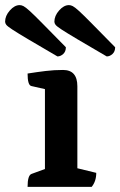

<svg xmlns="http://www.w3.org/2000/svg" viewBox="-67 -732 471 752"><path d="M41 0Q41 -46 57 -51L109 -70V-383L56 -395Q41 -398 41 -444Q79 -450 112 -454Q145 -458 180 -458Q236 -458 236 -394V-73L310 -55Q310 -22 292 0ZM158 -511Q84 -554 42 -579Q0 -604 -19 -616.5Q-38 -629 -42.5 -635Q-47 -641 -47 -647Q-47 -670 -28.5 -691Q-10 -712 10 -712Q17 -712 25 -708Q33 -704 49.5 -689Q66 -674 99 -640.5Q132 -607 191 -547Q191 -530 180.5 -520.5Q170 -511 158 -511ZM351 -511Q277 -554 235 -579Q193 -604 174 -616.5Q155 -629 150.5 -635Q146 -641 146 -647Q146 -670 164.5 -691Q183 -712 203 -712Q210 -712 218 -708Q226 -704 242.5 -689Q259 -674 292 -640.5Q325 -607 384 -547Q384 -530 373.5 -520.5Q363 -511 351 -511Z"/></svg>

Font: Petrona
Style: Bold
Weight: 700
Designer: Ringo R. Seeber
Foundry: Ringo R. Seeber
Version: Version 2.001; ttfautohint (v1.8.3)